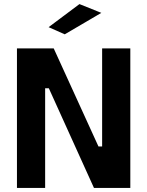

<svg xmlns="http://www.w3.org/2000/svg" viewBox="-20 -920 721 940"><path d="M63 0V-683H243L462 -203H480V-683H618V0H440L219 -488H201V0ZM297 -752 218 -787 369 -900 476 -857Z"/></svg>

Font: Cairo Play
Style: Bold
Weight: 700
Version: Version 3.119